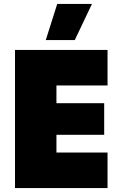

<svg xmlns="http://www.w3.org/2000/svg" viewBox="-20 -953 608 973"><path d="M56 0H525V-180H266V-270H508V-430H266V-520H525V-700H56ZM212 -750H359L446 -933H270Z"/></svg>

Font: Finlandica Black
Style: Regular
Weight: 900
Designer: Niklas Ekholm, Juho Hiilivirta, Jaakko Suomalainen
Foundry: Helsinki Type Studio
Version: Version 2.000;Glyphs 3.2 (3202)